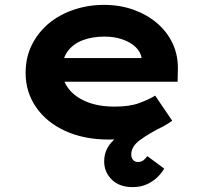

<svg xmlns="http://www.w3.org/2000/svg" viewBox="-20 -562 847 787"><path d="M524 205Q469 205 438 174Q407 143 407 100Q407 56 435 23.5Q463 -9 512 -37.5Q561 -66 625 -94L652 -46Q587 -13 552.5 13Q518 39 518 71Q518 85 525.5 93.5Q533 102 545 102Q558 102 566.5 96Q575 90 584 78L653 129Q643 147 625 164.5Q607 182 581.5 193.5Q556 205 524 205ZM426 10Q324 10 247 -25.5Q170 -61 127.5 -123Q85 -185 85 -263Q85 -327 110.5 -378Q136 -429 179.5 -465.5Q223 -502 282 -522Q341 -542 406 -542Q472 -542 527.5 -522Q583 -502 624.5 -466.5Q666 -431 688.5 -382Q711 -333 709 -274L708 -227H195L172 -324H578L561 -302V-322Q557 -349 536 -369Q515 -389 482 -400.5Q449 -412 408 -412Q359 -412 320 -397.5Q281 -383 258 -352.5Q235 -322 235 -275Q235 -232 261.5 -198Q288 -164 336 -144.5Q384 -125 450 -125Q511 -125 550.5 -139.5Q590 -154 616 -170L686 -67Q651 -42 609 -25Q567 -8 521 1Q475 10 426 10Z"/></svg>

Font: Lexend Mega
Style: Bold
Weight: 700
Version: Version 1.007